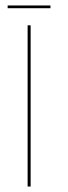

<svg xmlns="http://www.w3.org/2000/svg" viewBox="-20 -682 248 702"><path d="M8 -652H164.5V-662H8ZM81 0H92V-589.5H81Z"/></svg>

Font: Anybody Expanded Thin
Style: Regular
Weight: 250
Width: 7
Version: Version 1.113;gftools[0.9.25]